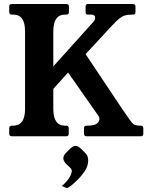

<svg xmlns="http://www.w3.org/2000/svg" viewBox="-20 -680 742 958"><path d="M40 0Q26 0 26 -13V-40Q26 -53 40 -53H46Q105 -53 105 -136V-524Q105 -607 47 -607H40Q26 -607 26 -620V-647Q26 -660 40 -660H311Q324 -660 324 -647V-620Q324 -607 311 -607H304Q246 -607 246 -523V-300L204 -302L445 -570Q456 -581 454.5 -594Q453 -607 436 -607H418Q407 -607 407 -620V-647Q407 -660 420 -660H642Q656 -660 656 -647V-620Q656 -607 644 -607H634Q616 -607 602 -602.5Q588 -598 573 -585.5Q558 -573 536 -549L407 -410L590 -136Q617 -96 630 -78.5Q643 -61 652.5 -57Q662 -53 677 -53H682Q695 -53 695 -40V-13Q695 0 682 0H412Q399 0 399 -13V-40Q399 -53 412 -53H417Q458 -53 470 -69.5Q482 -86 471 -102L284 -369L362 -365L204 -190L246 -269V-136Q246 -53 304 -53H310Q323 -53 323 -40V-13Q323 0 310 0ZM407 85Q420 98.3 420 120Q420 124 419.5 129Q419 134 418 139Q414 158 399.6 178.5Q385.3 199 367.3 217Q349.3 235.1 334.4 246.6Q319.4 258 313.4 258Q311 258 306.5 255.8Q302.1 253.6 288 248Q311 230 324.5 208.9Q338 187.9 338 173.4Q338 165 332 158.9L306.8 134.4Q296 121 296 110Q296 98.1 307 85L332 60Q345.6 48 356.7 48Q369 48 382.1 60.3Z"/></svg>

Font: Young Serif Light
Style: Regular
Weight: 300
Designer: Bastien Sozeau
Foundry: NBR — Bastien Sozeau
Version: Version 5.001